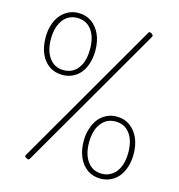

<svg xmlns="http://www.w3.org/2000/svg" viewBox="-143 -1140 1201 1286"><g transform="rotate(15 457.5 -497.5)"><path d="M243 -586Q191 -586 152 -613Q113 -640 92 -688Q71 -736 71 -800Q71 -839 79 -872Q87 -905 102.5 -931.5Q118 -958 139.5 -976.5Q161 -995 187 -1005Q213 -1015 243 -1015Q295 -1015 333.5 -988Q372 -961 394 -913Q416 -865 416 -800Q416 -762 408 -729Q400 -696 385.5 -669.5Q371 -643 349.5 -624.5Q328 -606 301.5 -596Q275 -586 243 -586ZM243 -619Q269 -619 290 -627Q311 -635 327.5 -650.5Q344 -666 356 -688.5Q368 -711 373.5 -739Q379 -767 379 -800Q379 -884 343 -932.5Q307 -981 243 -981Q219 -981 198 -973Q177 -965 160.5 -949.5Q144 -934 132 -911.5Q120 -889 114 -861.5Q108 -834 108 -800Q108 -717 144.5 -668Q181 -619 243 -619ZM180 12Q176 19 170.5 19.5Q165 20 157 15Q148 10 145.5 5Q143 0 148 -6L727 -1007Q729 -1013 735 -1014Q741 -1015 750 -1009Q757 -1005 759.5 -999Q762 -993 759 -988ZM670 19Q617 19 578.5 -8Q540 -35 518.5 -83.5Q497 -132 497 -196Q497 -235 505.5 -267.5Q514 -300 529 -327Q544 -354 565.5 -372.5Q587 -391 613 -401Q639 -411 670 -411Q722 -411 760.5 -384Q799 -357 821 -309Q843 -261 843 -196Q843 -158 835 -125Q827 -92 812 -65Q797 -38 775.5 -19.5Q754 -1 727.5 9Q701 19 670 19ZM670 -15Q695 -15 716 -23.5Q737 -32 753.5 -47Q770 -62 782 -84.5Q794 -107 800 -135Q806 -163 806 -196Q806 -280 770 -328.5Q734 -377 670 -377Q645 -377 624 -369Q603 -361 586.5 -345.5Q570 -330 558 -308Q546 -286 540 -257.5Q534 -229 534 -196Q534 -113 570.5 -64Q607 -15 670 -15Z"/></g></svg>

Font: Playwrite NG Modern Thin
Style: Regular
Weight: 250
Designer: Veronika Burian, José Scaglione
Foundry: TypeTogether
Version: Version 1.002